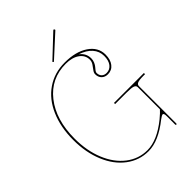

<svg xmlns="http://www.w3.org/2000/svg" viewBox="-273 -1077 1203 1203"><g transform="rotate(-45 328.5 -475.5)"><path d="M286.1 -819.8 430.2 -955.6Q434.6 -960 438.5 -955.6Q443.4 -950.7 439.5 -946.8L293 -813ZM436.5 -736.8Q474.6 -709 474.6 -663.1Q474.6 -646.5 468 -631.6Q461.4 -616.7 453.9 -608.2Q446.3 -599.6 439.7 -590.8Q433.1 -582 433.1 -575.7Q433.1 -554.7 445.1 -542.5Q457 -530.3 478 -530.3Q506.8 -530.3 524.7 -553.2Q542.5 -576.2 542.5 -616.7Q542.5 -658.2 515.1 -689.2Q487.8 -720.2 436.5 -736.8ZM337.4 -762.7Q435.1 -762.7 494.9 -722.4Q554.7 -682.1 554.7 -616.7Q554.7 -572.3 533.7 -545.4Q512.7 -518.6 478 -518.6Q452.1 -518.6 436.5 -534.2Q420.9 -549.8 420.9 -575.7Q420.9 -588.4 431.2 -601.8Q441.4 -615.2 451.9 -630.6Q462.4 -646 462.4 -663.1Q462.4 -703.6 428 -728Q393.6 -752.4 337.4 -752.4Q206.1 -752.4 125.5 -650.1Q44.9 -547.9 44.9 -380.9Q44.9 -273.9 79.8 -188.7Q114.7 -103.5 177 -55.4Q239.3 -7.3 317.4 -7.3Q403.3 -7.3 505.9 -89.8Q540 -118.2 552.7 -133.3V-329.6Q552.7 -342.8 538.1 -348.9Q523.4 -355 477.5 -355H377.4V-365.2H642.6V-355H631.8Q589.4 -355 575.9 -348.6Q562.5 -342.3 562.5 -329.6V2.4Q562.5 7.3 557.6 7.3Q552.7 7.3 552.7 2.4V-71.3Q552.7 -99.1 543 -99.1Q534.7 -99.1 512.7 -82.5Q406.2 2.4 317.4 2.4Q235.8 2.4 170.7 -46.6Q105.5 -95.7 69.1 -183.3Q32.7 -271 32.7 -380.9Q32.7 -494.1 70.6 -581.1Q108.4 -668 177.7 -715.3Q247.1 -762.7 337.4 -762.7Z"/></g></svg>

Font: ZnikomitNo24
Style: Thin
Weight: 300
Designer: gluk
Foundry: gluk
Version: Version 0.55